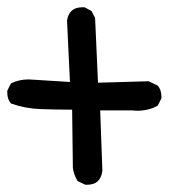

<svg xmlns="http://www.w3.org/2000/svg" viewBox="-27 -611 484 527"><path d="M213 -104H207L186 -114Q175 -132 173 -151L171 -310Q128 -310 85 -311.5Q42 -313 3 -327Q-7 -339 -7 -356V-362L3 -382Q25 -393 51 -393L69 -392L165 -386L157 -554Q162 -591 199 -591H205L224 -581L234 -562L242 -384L381 -388L406 -376Q416 -364 416 -347V-341L406 -321Q381 -307 349 -307L334 -308H248L254 -142Q249 -104 213 -104Z"/></svg>

Font: Xiaolai SC
Style: Regular
Weight: 400
Designer: Nozomi Seto 瀬戸のぞみ
Version: Version 3.11;December 4, 2020;FontCreator 13.0.0.2613 64-bit